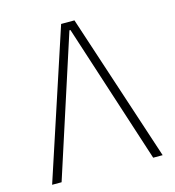

<svg xmlns="http://www.w3.org/2000/svg" viewBox="-104 -782 794 870"><g transform="rotate(-15 293.0 -346.5)"><path d="M33.7 0 261.7 -693.4H324.2L552.2 0H507.8L295.4 -655.8H290.5L78.1 0Z"/></g></svg>

Font: Caskaydia Cove ExtraLight
Style: Regular
Weight: 200
Monospace: yes
Designer: Aaron Bell
Foundry: Saja Typeworks
Version: Version 4.300; ttfautohint (v1.8.3)